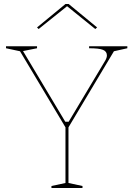

<svg xmlns="http://www.w3.org/2000/svg" viewBox="-20 -939 666 959"><path d="M237 0V-10L307 -25V-303L80 -683L10 -698V-708H165V-698L95 -684L306 -331H323L506 -637Q510 -644 512 -650.5Q514 -657 514 -662Q514 -682 494.5 -690Q475 -698 425 -698V-708H616V-698L549 -683L322 -303V-25L392 -10V0ZM173 -794 165 -802 307 -919H323L465 -802L456 -794L315 -908Z"/></svg>

Font: Kalnia Thin
Style: Regular
Weight: 250
Designer: Frida Medrano
Foundry: Frida Medrano
Version: Version 1.105